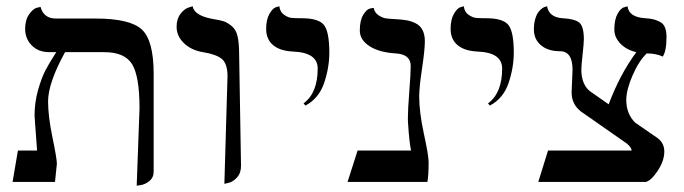

<svg xmlns="http://www.w3.org/2000/svg" viewBox="-20 -579 2177 611"><path d="M415 12 424 -234Q424 -336 400.5 -374.5Q377 -413 312 -413H187Q133 -315 133 -256Q133 -209 147 -141.5Q161 -74 161 -58L155 0H20L37 -100H98Q97 -114 95 -141Q93 -168 91.5 -188Q90 -208 90 -212Q90 -253 101 -292Q112 -331 124.5 -355Q137 -379 159 -413H137Q102 -413 81 -434.5Q60 -456 60 -487Q60 -515 72 -532.5Q84 -550 96 -554L109 -557Q119 -520 158 -520H284Q394 -520 431.5 -485Q469 -450 469 -344V-33Q469 -14 455.5 -3Q442 8 428 10Z M694 6 704 -336Q704 -376 686.5 -391Q669 -406 626 -413Q589 -419 565.5 -441.5Q542 -464 542 -494Q542 -519 554.5 -535Q567 -551 580 -555L593 -559Q598 -530 655 -519Q681 -515 692.5 -511Q704 -507 717.5 -496Q731 -485 736 -463.5Q741 -442 741 -406L747 -51Q747 -28 734 -14Q721 0 707 3Z M952 -243 946 -250Q991 -283 991 -361Q991 -412 912 -415Q871 -417 849 -435.5Q827 -454 827 -487Q827 -517 837.5 -535Q848 -553 858 -556L869 -559Q871 -541 884 -532Q897 -523 908 -522Q919 -521 940 -521Q993 -521 1010.5 -500Q1028 -479 1028 -411Q1028 -364 1011.5 -315Q995 -266 952 -243Z M1314 -272Q1314 -222 1329 -153Q1344 -84 1344 -63Q1344 -19 1340 0H1086L1118 -100H1288Q1282 -131 1279 -181Q1278 -188 1278 -204Q1278 -230 1282.5 -287.5Q1287 -345 1287 -369Q1287 -406 1240 -409Q1187 -412 1156 -432Q1125 -452 1125 -482Q1125 -514 1136 -532Q1147 -550 1158 -552L1169 -554Q1172 -539 1184.5 -530.5Q1197 -522 1208.5 -520.5Q1220 -519 1239 -518Q1259 -517 1273.5 -514.5Q1288 -512 1302.5 -505Q1317 -498 1324.5 -483.5Q1332 -469 1332 -448Q1332 -420 1323 -360.5Q1314 -301 1314 -272Z M1539 -243 1533 -250Q1578 -283 1578 -361Q1578 -412 1499 -415Q1458 -417 1436 -435.5Q1414 -454 1414 -487Q1414 -517 1424.5 -535Q1435 -553 1445 -556L1456 -559Q1458 -541 1471 -532Q1484 -523 1495 -522Q1506 -521 1527 -521Q1580 -521 1597.5 -500Q1615 -479 1615 -411Q1615 -364 1598.5 -315Q1582 -266 1539 -243Z M2001 -189 2072 -140Q2094 -124 2094 -97Q2094 -67 2073 -35.5Q2052 -4 2035 0H1693L1724 -100H1990Q1990 -109 1975 -122L1829 -224Q1799 -247 1799 -285L1802 -357Q1802 -416 1762 -416Q1724 -416 1701.5 -435Q1679 -454 1679 -485Q1679 -505 1683.5 -519.5Q1688 -534 1694 -541.5Q1700 -549 1706 -553Q1712 -557 1717 -558L1721 -559Q1727 -524 1770 -521Q1809 -519 1823.5 -507Q1838 -495 1838 -454Q1838 -442 1834 -405.5Q1830 -369 1830 -358Q1830 -311 1857 -289L1917 -247Q1953 -343 2005 -413Q1974 -420 1954.5 -440Q1935 -460 1935 -485Q1935 -517 1945.5 -535.5Q1956 -554 1967 -556L1977 -559Q1981 -524 2034 -521Q2050 -520 2059.5 -517.5Q2069 -515 2080 -509.5Q2091 -504 2096 -492Q2101 -480 2101 -462Q2101 -416 2089 -399Q2068 -409 2038 -409Q2013 -385 1993 -339Q1973 -293 1973 -261Q1973 -217 2001 -189Z"/></svg>

Font: Linux Libertine Initials O
Style: Initials
Weight: 400
Designer: Philipp H. Poll
Foundry: Philipp H. Poll
Version: Version 5.0.6